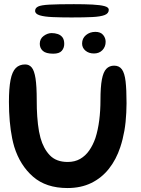

<svg xmlns="http://www.w3.org/2000/svg" viewBox="-20 -908 694 946"><path d="M312.5 18.5Q207 18.5 142.8 -37.5Q78.5 -93.5 50 -185.5Q44.5 -204.5 40.2 -225Q36 -245.5 33 -267Q30 -288.5 28 -311.2Q26 -334 25 -357.5Q24 -381 24 -405.5Q24 -473.5 32 -514.2Q40 -555 57.8 -572.8Q75.5 -590.5 104 -590.5Q124 -590.5 136.5 -575.2Q149 -560 155 -521.8Q161 -483.5 161 -414Q161 -393.5 161.5 -373.2Q162 -353 163.5 -333.8Q165 -314.5 167 -296Q169 -277.5 172.2 -260.5Q175.5 -243.5 179.5 -228.5Q194.5 -175 226 -142.5Q257.5 -110 313.5 -110Q348.5 -110 374.8 -125Q401 -140 419.5 -166.5Q438 -193 450 -227.5Q456.5 -247.5 461.2 -269.8Q466 -292 469 -315.8Q472 -339.5 473.5 -364.5Q475 -389.5 475 -414.5Q475 -479.5 482 -516.5Q489 -553.5 504 -569Q519 -584.5 542.5 -584.5Q567.5 -584.5 580.8 -566Q594 -547.5 598.8 -507Q603.5 -466.5 603.5 -399.5Q603.5 -376 602.2 -352.8Q601 -329.5 598.8 -307.2Q596.5 -285 592.8 -263.8Q589 -242.5 584 -222.2Q579 -202 572.5 -182.5Q552.5 -122 516.8 -76.8Q481 -31.5 430 -6.5Q379 18.5 312.5 18.5ZM242.5 -643.5Q206.5 -643.5 191.2 -657.2Q176 -671 176 -692Q176 -717 195.2 -731Q214.5 -745 234.5 -745Q250.5 -745 264.8 -740.2Q279 -735.5 287.8 -724Q296.5 -712.5 296.5 -691.5Q296.5 -671.5 284.2 -657.5Q272 -643.5 242.5 -643.5ZM443 -644.5Q417.5 -644.5 401 -658.5Q384.5 -672.5 384.5 -693.5Q384.5 -719 403.5 -735Q422.5 -751 450 -751Q475.5 -751 488 -736Q500.5 -721 500.5 -702Q500.5 -678 484.8 -661.2Q469 -644.5 443 -644.5ZM332.5 -822Q279.5 -822 239 -823.8Q198.5 -825.5 175.8 -832.5Q153 -839.5 153 -854.5Q153 -868.5 167.8 -875.8Q182.5 -883 223.8 -885.2Q265 -887.5 344 -887.5Q397 -887.5 435.5 -885.5Q474 -883.5 495 -877.8Q516 -872 516 -860Q516 -842 495.8 -834Q475.5 -826 435 -824Q394.5 -822 332.5 -822Z"/></svg>

Font: Gluten
Style: Regular
Weight: 400
Designer: Tyler Finck
Foundry: Etcetera Type Company
Version: Version 1.300